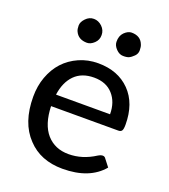

<svg xmlns="http://www.w3.org/2000/svg" viewBox="-131 -799 792 900"><g transform="rotate(20 264.5 -348.5)"><path d="M406.7 -309.6Q406.7 -370.1 373 -407.7Q339.4 -445.8 278.3 -445.8Q217.3 -445.8 181.6 -409.7Q146 -373.5 137.2 -309.6ZM273.4 -515.6Q372.6 -515.6 432.1 -455.1Q491.7 -394.5 491.7 -288.1Q491.7 -266.6 486.8 -258.8Q481.9 -251 469.2 -251H133.8Q136.7 -160.6 177.7 -113.8Q218.8 -67.4 287.1 -67.4Q355.5 -67.4 418.5 -107.9Q446.3 -124.5 457 -106.4L483.9 -71.8Q418 6.8 283.7 6.8Q173.8 6.8 108.9 -63Q40 -134.8 40 -264.6Q40 -317.9 56.6 -363.3Q90.8 -457 178.7 -496.1Q222.7 -515.6 273.4 -515.6ZM370.1 -587.4Q351.6 -587.4 335.4 -604Q319.3 -620.6 318.8 -638.7Q317.9 -668.9 335.4 -686.5Q353.5 -704.1 371.1 -704.1Q416 -704.1 430.2 -667.5Q435.1 -656.7 435.1 -639.2Q435.5 -622.1 422.9 -609.4Q410.2 -596.7 399.4 -591.8Q388.7 -586.9 370.1 -587.4ZM189.9 -587.4Q146.5 -587.4 130.9 -622.1Q126 -632.3 126 -650.4Q126 -668.5 143.1 -686Q160.2 -704.1 183.1 -704.1Q206.1 -704.1 224.6 -686.5Q242.7 -668.9 242.7 -645Q243.2 -620.6 225.6 -604Q208 -587.4 189.9 -587.4Z"/></g></svg>

Font: Lato-Medium
Style: Regular
Weight: 500
Designer: Lukasz Dziedzic
Foundry: tyPoland Lukasz Dziedzic
Version: Version 2.006; 2014-01-15